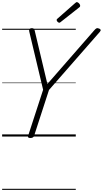

<svg xmlns="http://www.w3.org/2000/svg" viewBox="-20 -1279 963 1799"><path d="M264 14Q237 14 243 -5L384 -438L254 -984Q250 -1000 257 -1007.5Q264 -1015 277 -1015Q292 -1015 297 -1009.5Q302 -1004 305 -993L424 -492L863 -995Q875 -1009 884 -1013.5Q893 -1018 906 -1012Q919 -1009 922.5 -1000.5Q926 -992 915 -980L439 -436L299 -5Q293 14 264 14ZM536 -1066Q528 -1066 519.5 -1074.5Q511 -1083 511 -1090Q511 -1093 511.5 -1096Q512 -1099 517 -1103L684 -1250Q689 -1253 692 -1256Q695 -1259 700 -1259Q706 -1259 713.5 -1253.5Q721 -1248 726 -1240.5Q731 -1233 731 -1226Q731 -1222 730 -1218.5Q729 -1215 724 -1211L549 -1073Q545 -1070 542 -1068Q539 -1066 536 -1066ZM0 490H690V500H0ZM0 -20H690V0H0ZM0 -505H690V-500H0ZM0 -1010H690V-1000H0Z"/></svg>

Font: Playwrite BE VLG Guides
Style: Regular
Weight: 400
Designer: Veronika Burian, José Scaglione
Foundry: TypeTogether
Version: Version 1.003